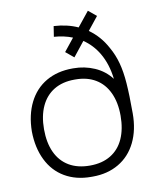

<svg xmlns="http://www.w3.org/2000/svg" viewBox="-88 -849 754 932"><g transform="rotate(-10 289.0 -383.5)"><path d="M289.5 15Q287.5 15 285 15Q211.5 15 156 -17.5Q100.5 -50 70.8 -110.8Q41 -171.5 40 -252Q41 -333 71.2 -393.8Q101.5 -454.5 157 -486.8Q212.5 -519 287 -519Q288.5 -519 289.5 -519Q291 -519 292 -519Q346.5 -519 395.5 -497.8Q444.5 -476.5 476.5 -434.5Q468 -508.5 435.5 -563.5Q407 -611.5 362.5 -641.5L306 -570.5L266 -603.5L316 -666Q275 -682.5 225 -686L233 -737.5Q298.5 -734 351.5 -710L409.5 -782L449 -749.5L397 -684.5Q450.5 -647 483.5 -585.5Q505.5 -547 517.2 -503.5Q529 -460 533.2 -402.5Q537.5 -345 537.5 -253.5Q537.5 -172 507.5 -111Q477.5 -50 422 -17.5Q366.5 15 294 15Q291.5 15 289.5 15ZM289.5 -40Q350 -40 392.2 -65.8Q434.5 -91.5 456 -139.5Q477.5 -187.5 477.5 -253Q477.5 -318.5 455.2 -366.2Q433 -414 391.2 -439Q349.5 -464 292 -464Q290.5 -464 289.5 -464Q288.5 -464 287 -464Q228 -464 186 -438.5Q144 -413 122 -365.2Q100 -317.5 100 -252Q100 -185.5 122 -138Q144 -90.5 186.5 -65.2Q229 -40 289.5 -40Z"/></g></svg>

Font: Vela Sans Light
Style: Regular
Weight: 300
Designer: Principal design: Mikhail Sharanda - project Manrope.
Design modification: Ravid Balaliev
Foundry: Mikhail Sharanda
Version: Version 1.001